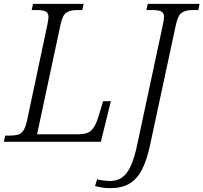

<svg xmlns="http://www.w3.org/2000/svg" viewBox="-37 -734 1053 994"><path d="M-17 0 -10 -32H12Q38 -32 55 -36.5Q72 -41 83 -56.5Q94 -72 102 -105L208 -605Q210 -617 212 -628Q214 -639 214 -646Q214 -669 198 -675.5Q182 -682 154 -682H127L134 -714H396L389 -682H362Q327 -682 307 -669Q287 -656 276 -605L155 -39H370Q417 -39 437.5 -60.5Q458 -82 472 -128L497 -210H537L485 0ZM535 240Q509 240 491 237Q473 234 455 229L466 194Q479 198 499 200.5Q519 203 534 203Q568 203 594 185.5Q620 168 639.5 126.5Q659 85 674 12L806 -605Q812 -631 812 -646Q812 -669 796.5 -675.5Q781 -682 752 -682H721L728 -714H996L990 -682H960Q925 -682 904.5 -668.5Q884 -655 873 -603L741 12Q724 94 698 144Q672 194 632.5 217Q593 240 535 240Z"/></svg>

Font: Noto Serif Light
Style: Italic
Weight: 300
Italic angle: -12°
Designer: Monotype Design Team
Foundry: Monotype Imaging Inc.
Version: Version 2.013